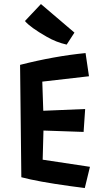

<svg xmlns="http://www.w3.org/2000/svg" viewBox="-20 -909 518 962"><path d="M314 -685.5Q261.7 -697.3 214.4 -724.6Q130.4 -772.5 105 -803.7L185.1 -888.7L353 -745.6ZM193.8 -108.9 430.7 -73.2 404.8 33.2 331.1 23.4Q168.5 1 86.9 -21L80.6 -584Q252.9 -627.9 408.7 -643.1L425.8 -526.9L191.9 -500L196.8 -354L406.7 -362.8L398.9 -248L197.8 -254.9Z"/></svg>

Font: Passero One
Style: Regular
Weight: 400
Designer: Viktoriya Grabowska
Foundry: Viktoriya Grabowska
Version: Version 1.003